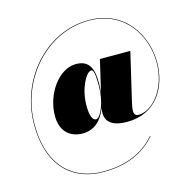

<svg xmlns="http://www.w3.org/2000/svg" viewBox="-137 -928 1284 1280"><g transform="rotate(-15 505.0 -288.0)"><path d="M544.5 -368.5C544.5 -450.5 529 -529 428.5 -529C308 -529 204 -380 204 -230C204 -126 265 -70 354.5 -70C435.5 -70 489.5 -123 518.5 -202.5C506.5 -141.5 518 -68 661 -68C862 -68 955 -231 955 -401C955 -584 838 -790 585 -790C292 -790 55 -524 55 -211C55 104 236 214 419 214C582 214 701 162 785 64L782 62C698.5 159 580.5 210.5 419 210.5C238.5 210.5 58.5 101.5 58.5 -211C58.5 -522 296.5 -786.5 585 -786.5C836 -786.5 951.5 -581.5 951.5 -401C951.5 -215.5 838.5 -93.5 746.5 -93.5C700.5 -93.5 715 -146.5 726 -195.5L802 -520H592L540 -297C543 -320 544.5 -344 544.5 -368.5ZM539 -346C539 -237 495 -138 464 -138C440 -138 425 -174 425 -241C425 -365 483.5 -462 516.5 -462C539 -462 539 -388 539 -346Z"/></g></svg>

Font: Bodoni* 48pt Fatface
Style: Regular
Weight: 900
Version: Version 2.3